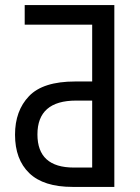

<svg xmlns="http://www.w3.org/2000/svg" viewBox="-20 -734 551 754"><path d="M429 0V-714H77V-637H342V-414H275Q149 -414 94 -356.5Q39 -299 39 -205Q39 -108 95 -54Q151 0 265 0ZM127 -206Q127 -339 279 -339H342V-76H270Q127 -76 127 -206Z"/></svg>

Font: Noto Sans Display SemiCondensed
Style: Regular
Weight: 400
Width: 4
Designer: Monotype Design team
Foundry: Monotype Imaging Inc.
Version: 1.000